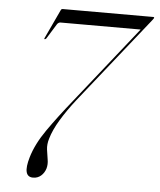

<svg xmlns="http://www.w3.org/2000/svg" viewBox="-51 -745 662 796"><g transform="rotate(5 279.5 -346.5)"><path d="M168.5 -35.5Q162.5 -16.5 148.8 -4.8Q135 7 116 7Q70.5 7 95 -76Q111.5 -132 153.5 -192.2Q195.5 -252.5 255.5 -327L507 -643.5H174Q166 -643.5 160 -636L121 -573Q117.5 -568.5 114 -569Q111 -569 113.5 -574L169.5 -693.5Q172 -700 177.5 -700H554.5Q559 -700 558.5 -697Q558 -694.5 556 -692Q554 -689.5 551.5 -686L267 -328.5Q230.5 -282 204.8 -239.2Q179 -196.5 168.5 -160Q161 -135.5 163.8 -114Q166.5 -92.5 170 -73Q173.5 -53.5 168.5 -35.5Z"/></g></svg>

Font: Fraunces 144pt Light
Style: Italic
Weight: 300
Italic angle: -16°
Version: Version 1.000;[0bf87f6ff]